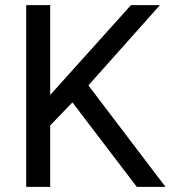

<svg xmlns="http://www.w3.org/2000/svg" viewBox="-20 -731 667 751"><path d="M515.1 0H627.4L325.7 -397L605.5 -710.9H492.2L253.4 -445.3L176.3 -359.4V-710.9H82.5V0H176.3V-240.2L263.2 -330.6Z"/></svg>

Font: Nahid
Style: Regular
Weight: 400
Foundry: DejaVu fonts team - Redesigned by Saber Rastikerdar
Version: Version 0.3.0